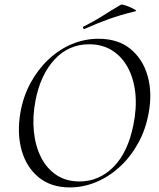

<svg xmlns="http://www.w3.org/2000/svg" viewBox="-20 -805 691 837"><path d="M284.2 12Q202.6 12 148.8 -31.9Q95 -75.8 74.3 -149.8Q53.6 -223.8 68.8 -313Q80.8 -383.8 112.8 -442.8Q144.8 -501.8 190.7 -545.3Q236.6 -588.8 292.6 -612.4Q348.6 -636 409.4 -636Q494.6 -636 548.6 -591.8Q602.6 -547.6 623.5 -474.2Q644.4 -400.8 628.2 -313Q615.2 -240.2 582.2 -180.6Q549.2 -121 502.2 -77.8Q455.2 -34.6 399.3 -11.3Q343.4 12 284.2 12ZM326.4 -14Q411.8 -14 474.7 -77.3Q537.6 -140.6 561.4 -260Q576.6 -333.8 570.1 -397.6Q563.6 -461.4 537.7 -509.7Q511.8 -558 469 -585Q426.2 -612 368.8 -612Q279.4 -612 217.8 -545.6Q156.2 -479.2 134.6 -366Q121.2 -295.8 127.6 -232.4Q134 -169 158.6 -119.8Q183.2 -70.6 225.6 -42.3Q268 -14 326.4 -14ZM349 -679Q345 -677 342.5 -682.5Q340 -688 344 -689Q391.2 -712.6 429.6 -737.2Q468 -761.8 506.6 -784.2Q510 -786.6 522.3 -782.9Q534.6 -779.2 548.1 -773.2Q561.6 -767.2 569.3 -762.2Q577 -757.2 571 -756Q504 -740 452 -721Q400 -702 349 -679Z"/></svg>

Font: Cormorant Garamond Light
Style: Italic
Weight: 300
Italic angle: -10°
Designer: Christian Thalmann (Catharsis Fonts)
Foundry: Catharsis Fonts
Version: Version 4.001